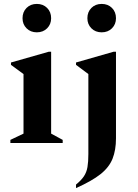

<svg xmlns="http://www.w3.org/2000/svg" viewBox="-20 -730 703 980"><path d="M168 -565Q136 -565 115.5 -585.5Q95 -606 95 -637Q95 -669 115.5 -689.5Q136 -710 168 -710Q200 -710 220.5 -689.5Q241 -669 241 -637Q241 -606 220.5 -585.5Q200 -565 168 -565ZM33 0V-16L100 -48V-352L36 -399V-411L229 -466H241V-48L300 -16V0ZM499 -565Q467 -565 446.5 -585.5Q426 -606 426 -637Q426 -669 446.5 -689.5Q467 -710 499 -710Q531 -710 551.5 -689.5Q572 -669 572 -637Q572 -606 551.5 -585.5Q531 -565 499 -565ZM368 230V212Q395 190 408.5 169.5Q422 149 426.5 122.5Q431 96 431 56V-352L368 -399V-411L560 -466H572V-24Q572 36 554.5 80Q537 124 493 159Q449 194 368 230Z"/></svg>

Font: Spectral
Style: Bold
Weight: 700
Designer: Jean-Baptiste Levee
Foundry: Production Type
Version: Version 2.001